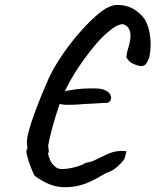

<svg xmlns="http://www.w3.org/2000/svg" viewBox="-20 -711 642 793"><path d="M261 62Q222 64 189.5 52Q157 40 123 15Q119 8 112.5 -7.5Q106 -23 100 -41Q94 -59 91 -72.5Q88 -86 89 -89Q93 -94 93 -101Q93 -108 92 -112Q88 -127 98 -166Q108 -205 129.5 -262Q151 -319 181 -387Q200 -428 231.5 -475.5Q263 -523 300 -566.5Q337 -610 372 -641.5Q407 -673 431 -683Q448 -690 460 -690.5Q472 -691 487 -689Q515 -685 538.5 -669.5Q562 -654 578 -631Q592 -607 597.5 -577Q603 -547 602 -518.5Q601 -490 595 -470Q588 -454 583 -447Q578 -440 565 -438Q561 -437 546 -441.5Q531 -446 520 -453Q511 -460 506.5 -467Q502 -474 502 -474Q502 -474 503.5 -486Q505 -498 509 -510Q523 -554 517.5 -578.5Q512 -603 489 -611Q467 -612 433.5 -585Q400 -558 368 -519Q323 -464 289 -409.5Q255 -355 230 -293Q208 -229 195.5 -182Q183 -135 179 -109Q181 -96 181.5 -87.5Q182 -79 178 -79Q180 -67 187 -50Q194 -33 210 -21Q214 -17 222 -14.5Q230 -12 240 -13Q255 -13 274.5 -17Q294 -21 310.5 -27Q327 -33 333 -38Q333 -38 342.5 -40Q352 -42 364 -46Q373 -51 388 -57.5Q403 -64 418 -72Q447 -85 469 -87Q491 -89 502 -86Q502 -86 499.5 -75Q497 -64 493 -53Q488 -46 478 -35.5Q468 -25 456 -15.5Q444 -6 431 -1Q426 0 415 5.5Q404 11 391 19Q363 36 331 48Q299 60 261 62ZM261 -278Q255 -278 246 -278.5Q237 -279 227 -282Q212 -282 204.5 -287Q197 -292 193 -299Q184 -314 194.5 -321.5Q205 -329 241 -333Q275 -340 300.5 -343Q326 -346 366 -346Q390 -346 404 -342Q418 -338 429 -329Q443 -314 437 -298.5Q431 -283 408 -286Q401 -285 380.5 -284Q360 -283 342 -282Q332 -282 310 -280Q288 -278 261 -278Z"/></svg>

Font: Caveat SemiBold
Style: Regular
Weight: 600
Designer: Pablo Impallari
Foundry: Pablo Impallari
Version: Version 2.000